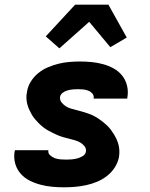

<svg xmlns="http://www.w3.org/2000/svg" viewBox="-20 -790 640 818"><path d="M252 8Q226 8 200.5 5.5Q175 3 151 -3.5Q127 -10 105.5 -21Q84 -32 68 -50Q52 -68 45 -92.5Q38 -117 42 -143L44 -150H187L186 -149Q184 -137 193.5 -128.5Q203 -120 214 -116Q225 -112 237.5 -111Q250 -110 263 -110Q274 -110 285.5 -111Q297 -112 309 -115Q321 -118 332.5 -125Q344 -132 346 -144Q348 -157 340 -167Q332 -177 321.5 -183Q311 -189 299 -192.5Q287 -196 274.5 -199Q262 -202 250 -205.5Q238 -209 227 -213.5Q216 -218 205 -223.5Q194 -229 183.5 -235Q173 -241 163.5 -248.5Q154 -256 145.5 -264.5Q137 -273 129 -282.5Q121 -292 115 -302.5Q109 -313 104 -324Q99 -335 96 -347.5Q93 -360 92.5 -372.5Q92 -385 95 -398Q98 -421 111 -442Q124 -463 143 -478.5Q162 -494 184.5 -503.5Q207 -513 229.5 -518.5Q252 -524 275 -526Q298 -528 321 -528Q346 -528 371 -525.5Q396 -523 419.5 -516.5Q443 -510 464 -498.5Q485 -487 500 -468.5Q515 -450 521 -426Q527 -402 523 -377L522 -370H379V-371Q381 -383 373.5 -391.5Q366 -400 355.5 -404Q345 -408 334 -409Q323 -410 311 -410Q301 -410 290 -409Q279 -408 268 -405Q257 -402 247.5 -395Q238 -388 236 -378Q234 -364 242 -354Q250 -344 260 -337.5Q270 -331 282 -327.5Q294 -324 306 -321Q318 -318 330 -314.5Q342 -311 354 -307Q366 -303 377 -297.5Q388 -292 398 -285.5Q408 -279 417.5 -271.5Q427 -264 436 -255.5Q445 -247 452 -237.5Q459 -228 465.5 -217.5Q472 -207 477 -196Q482 -185 485 -173Q488 -161 488.5 -148Q489 -135 487 -122Q483 -99 469.5 -77.5Q456 -56 436 -40.5Q416 -25 393 -15.5Q370 -6 346.5 -1Q323 4 299.5 6Q276 8 252 8ZM233 -584 175 -635 300 -770H442L520 -630L450 -589L360 -697Z"/></svg>

Font: Iosevka Heavy Extended Oblique
Style: Regular
Weight: 900
Width: 7
Italic angle: -9°
Monospace: yes
Designer: Belleve Invis
Foundry: Belleve Invis
Version: Version 32.5.0; ttfautohint (v1.8.4)